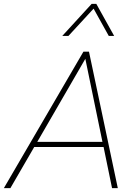

<svg xmlns="http://www.w3.org/2000/svg" viewBox="-31 -979 712 999"><path d="M-11 0 403 -710H432L582 0H552L508 -214H147L23 0ZM163 -241H502L413 -673ZM563 -792H535L456 -934L325 -792H293L446 -959H470Z"/></svg>

Font: Livvic Thin
Style: Italic
Weight: 250
Italic angle: -10°
Designer: Jacques Le Bailly, Baron von Fonthausen
Version: Version 1.001; ttfautohint (v1.8.2)